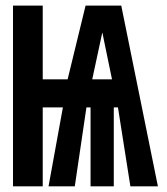

<svg xmlns="http://www.w3.org/2000/svg" viewBox="-20 -658 590 678"><path d="M151.4 0 202.1 -278.8H130.9V0H25.9V-638.2H130.9V-377.9H218.8L282.2 -638.2H408.2L537.6 0H440.4L396.5 -278.8H381.8V0H299.8V-278.8H285.2L244.1 0ZM341.3 -543.5 305.7 -377.9H375.5Z"/></svg>

Font: Code New Roman
Style: Bold
Weight: 700
Monospace: yes
Designer: Sam Radian
Foundry: Code New Roman
Version: Version 1.508 October 19, 2014